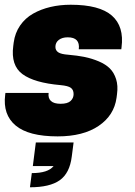

<svg xmlns="http://www.w3.org/2000/svg" viewBox="-22 -564 572 814"><path d="M290 40 282.2 100.1Q273.4 170.4 231.2 200.2Q189 230 105 230L112.8 169.9Q181.6 169.9 205.1 140.1H117.2L129.9 40ZM234.9 -124Q264.6 -124 277.3 -136Q290 -147.9 290 -165Q290 -183.1 278.3 -191.7Q266.6 -200.2 234.9 -203.1Q123 -212.9 73.2 -249.8Q23.4 -286.6 34.2 -369.1L36.1 -383.8Q41.5 -424.3 63.2 -455.8Q85 -487.3 118.2 -506.1Q151.4 -524.9 191.7 -534.4Q231.9 -543.9 277.8 -543.9Q399.9 -543.9 452.4 -497.8Q504.9 -451.7 493.2 -362.8L492.2 -355H312Q318.4 -405.8 265.1 -405.8Q241.7 -405.8 227.3 -394.8Q212.9 -383.8 212.9 -365.2Q212.9 -350.1 225.3 -342Q237.8 -334 267.1 -332Q306.6 -328.6 337.4 -322.3Q368.2 -315.9 397 -303.7Q425.8 -291.5 443.6 -273.9Q461.4 -256.3 470.2 -228.5Q479 -200.7 474.1 -165L472.2 -149.9Q461.9 -74.7 396.2 -30.3Q330.6 14.2 222.2 14.2Q99.1 14.2 44.2 -32Q-10.7 -78.1 0 -162.1L1 -169.9H184.1Q181.2 -147.9 193.8 -136Q206.5 -124 234.9 -124Z"/></svg>

Font: Cooper Hewitt
Style: Heavy Italic
Weight: 714
Designer: Village Type and Design LLC
Foundry: Cooper Hewitt Smithsonian Design Museum
Version: 1.000